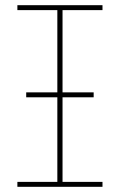

<svg xmlns="http://www.w3.org/2000/svg" viewBox="-20 -720 462 740"><path d="M201 -10V-690H221V-10ZM47 0V-19H375V0ZM47 -681V-700H375V-681ZM81 -345V-364H341V-345Z"/></svg>

Font: Montserrat Alternates Thin
Style: Regular
Weight: 100
Designer: Julieta Ulanovsky
Foundry: Julieta Ulanovsky
Version: Version 9.000